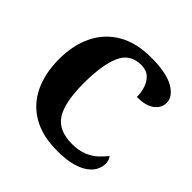

<svg xmlns="http://www.w3.org/2000/svg" viewBox="-187 -889 1063 1063"><g transform="rotate(45 345.0 -357.0)"><path d="M407 10Q290 10 211.5 -36Q133 -82 94 -164.5Q55 -247 55 -358Q55 -466 95 -548.5Q135 -631 214 -677.5Q293 -724 410 -724Q529 -724 588.5 -690Q648 -656 648 -606Q648 -567 613 -540Q578 -513 508 -513Q508 -546 498 -579Q488 -612 464.5 -634Q441 -656 400 -656Q313 -656 279.5 -578.5Q246 -501 246 -358Q246 -209 289 -142Q332 -75 438 -75Q490 -75 527.5 -90.5Q565 -106 590 -129.5Q615 -153 632 -175Q639 -169 643.5 -155.5Q648 -142 648 -130Q648 -108 637 -83.5Q626 -59 599 -38Q572 -17 525.5 -3.5Q479 10 407 10Z"/></g></svg>

Font: Noto Serif ExtraBold
Style: Regular
Weight: 800
Designer: Monotype Design Team
Foundry: Monotype Imaging Inc.
Version: Version 2.014